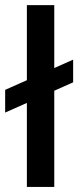

<svg xmlns="http://www.w3.org/2000/svg" viewBox="-38 -740 309 760"><path d="M-17.6 -294.4V-384.3L251.5 -503.9V-414.1ZM68.4 0V-719.7H176.8V0Z"/></svg>

Font: Pontano Sans
Style: Bold
Weight: 700
Designer: Vernon Adams
Foundry: Vernon Adams
Version: Version 2.001